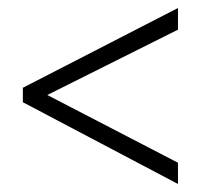

<svg xmlns="http://www.w3.org/2000/svg" viewBox="-20 -595 501 479"><path d="M424 -136 37 -340V-376L424 -575V-521L98 -358L424 -189Z"/></svg>

Font: Noto Sans Sinhala UI Condensed Light
Style: Regular
Weight: 300
Width: 3
Designer: Jelle Bosma - Monotype Design Team
Foundry: Monotype Imaging Inc.
Version: Version 2.006; ttfautohint (v1.8.4.7-5d5b)